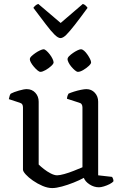

<svg xmlns="http://www.w3.org/2000/svg" viewBox="-20 -954 625 978"><path d="M246 4Q223 4 197 -7Q171 -18 148 -34Q125 -50 111 -65.5Q97 -81 97 -90V-407Q97 -416 93.5 -422Q90 -428 80 -431L25 -449Q27 -460 29.5 -467Q32 -474 35 -477Q50 -485 76 -492.5Q102 -500 116 -500Q143 -500 160 -481.5Q177 -463 177 -436V-116Q187 -106 203.5 -93Q220 -80 238.5 -70.5Q257 -61 271 -61Q284 -61 307.5 -67.5Q331 -74 356 -84Q381 -94 400 -102V-407Q400 -416 396 -422.5Q392 -429 383 -431L321 -451Q322 -461 324.5 -467.5Q327 -474 329 -477Q340 -482 357.5 -487.5Q375 -493 392.5 -496.5Q410 -500 420 -500Q446 -500 463 -481.5Q480 -463 480 -436V-61L551 -53Q553 -50 555.5 -44Q558 -38 558 -31Q552 -23 538 -16Q524 -9 509 -4.5Q494 0 484 0Q459 0 436.5 -14.5Q414 -29 407 -48Q385 -36 355 -24Q325 -12 295.5 -4Q266 4 246 4ZM377 -588Q371 -588 362 -595.5Q353 -603 344 -613.5Q335 -624 329.5 -635Q324 -646 324 -652Q324 -660 332 -668Q340 -676 351.5 -684Q363 -692 374.5 -697.5Q386 -703 392 -703Q400 -703 408.5 -695.5Q417 -688 425 -676.5Q433 -665 438.5 -654Q444 -643 444 -636Q444 -629 431.5 -617.5Q419 -606 403.5 -597Q388 -588 377 -588ZM186 -588Q180 -588 171 -595.5Q162 -603 153 -613.5Q144 -624 138 -634.5Q132 -645 132 -652Q132 -660 140.5 -668Q149 -676 160.5 -684Q172 -692 184 -697.5Q196 -703 202 -703Q208 -703 216.5 -695.5Q225 -688 233.5 -677Q242 -666 247.5 -654.5Q253 -643 253 -636Q253 -629 240.5 -617.5Q228 -606 212 -597Q196 -588 186 -588ZM288 -760Q276 -760 258 -777.5Q240 -795 214 -829.5Q188 -864 150 -914Q153 -919 159.5 -925Q166 -931 175 -934L289 -837L402 -934Q411 -931 417 -925Q423 -919 426 -914Q388 -862 361.5 -828Q335 -794 318 -777Q301 -760 288 -760Z"/></svg>

Font: Texturina 12pt Light
Style: Regular
Weight: 300
Designer: Guillermo Torres Carreño
Foundry: Omnibus-Type
Version: Version 1.002